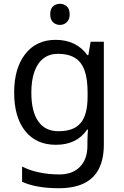

<svg xmlns="http://www.w3.org/2000/svg" viewBox="-20 -757 655 1017"><path d="M275 -546Q328 -546 370.5 -526Q413 -506 443 -465H448L460 -536H530V9Q530 85 504 136.5Q478 188 425 214Q372 240 290 240Q232 240 183.5 231.5Q135 223 97 206V125Q135 145 186 156Q237 167 295 167Q364 167 403.5 126.5Q443 86 443 16V-5Q443 -17 444 -39.5Q445 -62 446 -71H442Q414 -30 372.5 -10Q331 10 276 10Q172 10 113.5 -63Q55 -136 55 -267Q55 -395 113.5 -470.5Q172 -546 275 -546ZM287 -472Q242 -472 210.5 -448Q179 -424 162.5 -378Q146 -332 146 -266Q146 -167 182.5 -114.5Q219 -62 289 -62Q330 -62 359 -72.5Q388 -83 407 -105.5Q426 -128 435 -163Q444 -198 444 -246V-267Q444 -340 427.5 -385Q411 -430 376 -451Q341 -472 287 -472ZM298 -737Q318 -737 333.5 -723.5Q349 -710 349 -681Q349 -653 333.5 -639Q318 -625 298 -625Q276 -625 261 -639Q246 -653 246 -681Q246 -710 261 -723.5Q276 -737 298 -737Z"/></svg>

Font: hindi15
Style: Regular
Weight: 400
Designer: Jelle Bosma - Monotype Design Team
Foundry: Monotype Imaging Inc.
Version: Version 2.006